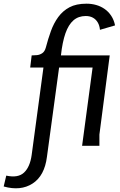

<svg xmlns="http://www.w3.org/2000/svg" viewBox="-129 -792 653 1043"><path d="M-95 162Q-31 176 1.5 145.5Q34 115 43 50L107 -425H35L43 -491Q56 -491 71.5 -492.5Q87 -494 100.5 -503Q114 -512 120 -534Q132 -580 147.5 -623Q163 -666 187.5 -699.5Q212 -733 248.5 -752.5Q285 -772 341 -772Q368 -772 393 -765Q418 -758 439 -743.5Q460 -729 475 -706.5Q490 -684 496 -654L414 -630Q412 -653 402 -670Q392 -687 375.5 -696Q359 -705 337 -705Q297 -705 270 -681.5Q243 -658 226.5 -611Q210 -564 202 -491H467L411 -61V0H317L374 -425H192L126 60Q113 163 48 205Q-17 247 -109 221Z"/></svg>

Font: Rosario Medium
Style: Italic
Weight: 500
Italic angle: -8.05°
Version: Version 1.201